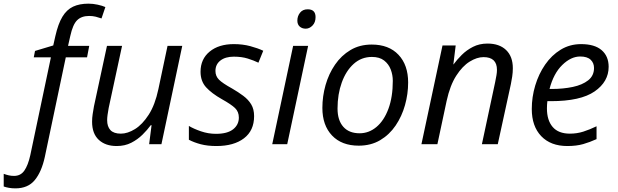

<svg xmlns="http://www.w3.org/2000/svg" viewBox="-134 -785 3363 1045"><path d="M-50.3 240.2Q-69.3 240.2 -85.4 237.3Q-101.6 234.4 -113.8 230V161.1Q-100.6 166 -86.9 169.2Q-73.2 172.4 -57.6 172.4Q-21.5 172.4 -1.5 143.6Q18.6 114.7 30.8 60.1L143.1 -473.1H49.8L56.6 -507.8L155.8 -537.6L167.5 -589.4Q182.6 -655.8 205.8 -694.1Q229 -732.4 263.7 -748.8Q298.3 -765.1 347.7 -765.1Q372.1 -765.1 397.7 -759.5Q423.3 -753.9 439.5 -746.6L418.5 -684.6Q403.8 -689.9 387.2 -694.1Q370.6 -698.2 351.1 -698.2Q309.6 -698.2 285.9 -675Q262.2 -651.9 248.5 -588.9L236.3 -535.2H351.6L339.8 -473.1H224.1L109.9 69.3Q92.3 150.4 55.2 195.3Q18.1 240.2 -50.3 240.2Z M501 9.8Q439.9 9.8 403.6 -23.9Q367.2 -57.6 367.2 -122.6Q367.2 -144 370.4 -164.3Q373.5 -184.6 377.4 -206.5L448.2 -535.2H530.3L457.5 -197.3Q453.6 -176.3 451.4 -159.9Q449.2 -143.6 449.2 -130.9Q449.2 -96.2 467 -76.9Q484.9 -57.6 523.9 -57.6Q560.5 -57.6 600.8 -82.5Q641.1 -107.4 675.5 -160.9Q710 -214.4 728 -299.8L777.8 -535.2H857.9L744.6 0H677.7L690.9 -103.5H686.5Q668 -78.1 641.6 -52Q615.2 -25.9 580.6 -8.1Q545.9 9.8 501 9.8Z M1043.9 9.8Q995.1 9.8 958.3 0Q921.4 -9.8 894 -24.4V-99.6Q919.9 -84 959.7 -70.3Q999.5 -56.6 1041.5 -56.6Q1103.5 -56.6 1134.8 -81.3Q1166 -106 1166 -145Q1166 -176.8 1145.3 -196.8Q1124.5 -216.8 1073.7 -245.1Q1017.6 -276.9 987.5 -310.1Q957.5 -343.3 957.5 -394.5Q957.5 -463.4 1007.1 -504.2Q1056.6 -544.9 1138.7 -544.9Q1187 -544.9 1228 -533.9Q1269 -522.9 1298.8 -508.8L1272.5 -443.8Q1247.1 -456.1 1214.4 -466.3Q1181.6 -476.6 1138.7 -476.6Q1092.8 -476.6 1065.7 -455.6Q1038.6 -434.6 1038.6 -398.9Q1038.6 -370.6 1057.9 -351.3Q1077.1 -332 1129.4 -303.2Q1163.1 -283.7 1190.2 -263.4Q1217.3 -243.2 1233.2 -217Q1249 -190.9 1249 -152.8Q1249 -74.2 1193.8 -32.2Q1138.7 9.8 1043.9 9.8Z M1529.8 -628.9Q1510.3 -628.9 1497.3 -640.4Q1484.4 -651.9 1484.4 -672.9Q1484.4 -697.3 1499 -715.8Q1513.7 -734.4 1540.5 -734.4Q1583.5 -734.4 1583.5 -691.9Q1583.5 -663.1 1566.9 -646Q1550.3 -628.9 1529.8 -628.9ZM1347.7 0 1461.4 -535.2H1543L1429.2 0Z M1818.4 7.8Q1725.6 7.8 1673.1 -47.6Q1620.6 -103 1620.6 -197.8Q1620.6 -260.7 1637.9 -322Q1655.3 -383.3 1689.5 -433.1Q1723.6 -482.9 1773.7 -512.7Q1823.7 -542.5 1889.2 -542.5Q1982.4 -542.5 2034.9 -486.8Q2087.4 -431.2 2087.4 -335.9Q2087.4 -273.9 2070.3 -212.9Q2053.2 -151.9 2019.3 -101.8Q1985.4 -51.8 1935.1 -22Q1884.8 7.8 1818.4 7.8ZM1823.2 -59.6Q1874 -59.6 1915 -94Q1956.1 -128.4 1980 -192.6Q2003.9 -256.8 2003.9 -345.2Q2003.9 -377 1992.7 -406.7Q1981.4 -436.5 1956.5 -455.8Q1931.6 -475.1 1890.1 -475.1Q1833 -475.1 1791 -437.3Q1749 -399.4 1726.1 -335.7Q1703.1 -272 1703.1 -194.3Q1703.1 -130.4 1734.4 -95Q1765.6 -59.6 1823.2 -59.6Z M2159.7 0 2274.4 -537.6H2346.2L2333.5 -434.6H2334.5Q2353 -460 2379.2 -486.1Q2405.3 -512.2 2440.2 -530Q2475.1 -547.9 2519.5 -547.9Q2584 -547.9 2620.6 -512.7Q2657.2 -477.5 2657.2 -413.6Q2657.2 -391.1 2653.8 -368.2Q2650.4 -345.2 2646.5 -327.1L2575.2 0H2488.8L2561 -337.9Q2565.4 -359.9 2568.1 -375.5Q2570.8 -391.1 2570.8 -404.8Q2570.8 -474.1 2497.6 -474.1Q2461.9 -474.1 2422.4 -449.7Q2382.8 -425.3 2349.1 -372.8Q2315.4 -320.3 2296.9 -235.8L2246.6 0Z M2953.6 9.8Q2863.3 9.8 2811.8 -43.9Q2760.3 -97.7 2760.3 -191.9Q2760.3 -256.8 2779.1 -319.6Q2797.9 -382.3 2833 -433.3Q2868.2 -484.4 2917.7 -514.6Q2967.3 -544.9 3028.8 -544.9Q3102.5 -544.9 3140.6 -512Q3178.7 -479 3178.7 -421.4Q3178.7 -340.3 3102.3 -287.4Q3025.9 -234.4 2863.8 -234.4H2845.2Q2842.8 -214.8 2842.8 -194.8Q2842.8 -130.4 2874 -94Q2905.3 -57.6 2967.8 -57.6Q3006.3 -57.6 3040.8 -68.6Q3075.2 -79.6 3112.8 -97.7V-27.8Q3076.7 -11.2 3040 -0.7Q3003.4 9.8 2953.6 9.8ZM2856.9 -300.8H2868.7Q2931.2 -300.8 2983.4 -311.8Q3035.6 -322.8 3067.4 -347.9Q3099.1 -373 3099.1 -415Q3099.1 -442.4 3080.6 -460Q3062 -477.5 3023.9 -477.5Q2973.6 -477.5 2926.3 -431.4Q2878.9 -385.3 2856.9 -300.8Z"/></svg>

Font: Open Sans
Style: Italic
Weight: 400
Italic angle: -12°
Designer: Monotype Design Team
Foundry: Monotype Imaging Inc.
Version: Version 3.000; ttfautohint (v1.8.4)